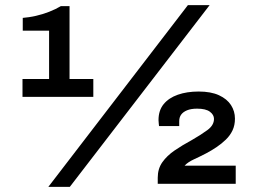

<svg xmlns="http://www.w3.org/2000/svg" viewBox="-20 -719 999 751"><path d="M169 12 715 -699H800L253 12ZM597 0V-24Q597 -59 615 -84.5Q633 -110 663 -130.5Q693 -151 730 -171Q765 -191 791 -210Q817 -229 817 -254Q817 -270 801 -282Q785 -294 751 -294Q727 -294 711.5 -287.5Q696 -281 688.5 -270.5Q681 -260 681 -245V-226H602Q602 -229 601 -235.5Q600 -242 600 -249Q600 -287 620 -311.5Q640 -336 675.5 -348.5Q711 -361 757 -361Q805 -361 836.5 -346.5Q868 -332 883.5 -308Q899 -284 899 -255Q899 -229 889.5 -209Q880 -189 863.5 -173Q847 -157 827 -143.5Q807 -130 786 -119Q761 -106 738 -95.5Q715 -85 702 -71H902V0ZM68 -340V-410H172V-599H69V-649Q94 -651 120.5 -657Q147 -663 172.5 -673Q198 -683 218 -695H252V-410H345V-340Z"/></svg>

Font: Archivo SemiExpanded SemiBold
Style: Regular
Weight: 600
Width: 6
Designer: Hector Gatti
Foundry: Omnibus-Type
Version: Version 2.001